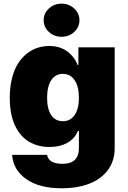

<svg xmlns="http://www.w3.org/2000/svg" viewBox="-20 -801 689 1037"><path d="M312.5 215.9Q192.1 215.9 121.6 166.2Q51.1 116.5 45.5 35.5H234.4Q242.2 83.8 318.2 83.8Q406.2 83.8 406.2 -1.4V-93.8H400.6Q384.6 -52.6 343.9 -29.8Q303.3 -7.1 247.2 -7.1Q217.7 -7.1 190.9 -13.7Q164.1 -20.2 139.9 -33.7Q115.8 -47.2 96.2 -69.1Q76.7 -90.9 62.5 -119.7Q48.3 -148.4 40.5 -187.5Q32.7 -226.6 32.7 -272.7Q32.7 -330.3 44.6 -377.5Q56.5 -424.7 76.5 -456.7Q96.6 -488.6 124.1 -510.7Q151.6 -532.7 182.2 -542.6Q212.7 -552.6 245.7 -552.6Q303.3 -552.6 342.5 -523.8Q381.7 -495 399.1 -450.3H403.4V-545.5H599.4V-1.4Q599.4 66.8 563.6 116.1Q527.7 165.5 463.2 190.7Q398.8 215.9 312.5 215.9ZM406.2 -272.7Q406.2 -333.5 383.2 -367.7Q360.1 -402 319.6 -402Q279.1 -402 256.7 -367.7Q234.4 -333.5 234.4 -272.7Q234.4 -212 256.7 -179.2Q279.1 -146.3 319.6 -146.3Q360.1 -146.3 383.2 -179.7Q406.2 -213.1 406.2 -272.7ZM380.9 -628.6Q352.6 -602.3 312.5 -602.3Q272.4 -602.3 244.1 -628.6Q215.9 -654.8 215.9 -691.8Q215.9 -728.7 244.1 -755Q272.4 -781.2 312.5 -781.2Q352.6 -781.2 380.9 -755Q409.1 -728.7 409.1 -691.8Q409.1 -654.8 380.9 -628.6Z"/></svg>

Font: Karasuma Gothic
Style: Black
Weight: 900
Designer: Rasmus Andersson / Ryoko Nishizuka
Foundry: Genbu
Version: Version 1.00